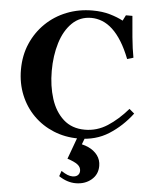

<svg xmlns="http://www.w3.org/2000/svg" viewBox="-61 -730 807 1029"><g transform="rotate(5 342.5 -215.0)"><path d="M409 -40Q474 -40 530 -76Q586 -112 638 -172L665 -149Q612 -79 542 -34.5Q472 10 380 10H379Q307 10 245 -15.5Q183 -41 137 -87Q91 -133 65.5 -195.5Q40 -258 40 -331Q40 -408 67.5 -471.5Q95 -535 143.5 -582Q192 -629 256.5 -654.5Q321 -680 395 -680Q448 -680 489 -668Q530 -656 560 -640L575 -670H610Q614 -619 620 -556.5Q626 -494 635 -447L602 -437Q581 -491 557 -529.5Q533 -568 506.5 -592.5Q480 -617 451 -628.5Q422 -640 392 -640Q331 -640 289 -599Q247 -558 226 -489.5Q205 -421 205 -339Q205 -258 226.5 -190Q248 -122 293.5 -81Q339 -40 409 -40ZM385 250Q339 250 294 220L304 191Q324 204 338 209.5Q352 215 365 215Q383 215 393 206Q403 197 403 182Q403 162 385.5 148.5Q368 135 330 123L375 0H415L384 82L366 35Q404 37 435 51Q466 65 484.5 89.5Q503 114 503 147Q503 193 469 221.5Q435 250 385 250Z"/></g></svg>

Font: Brygada 1918
Style: Bold
Weight: 700
Designer: Mateusz Machalski | Borys Kosmynka | Przemek Hoffer
Foundry: NIEPODLEGLA 2018
Version: Version 3.006